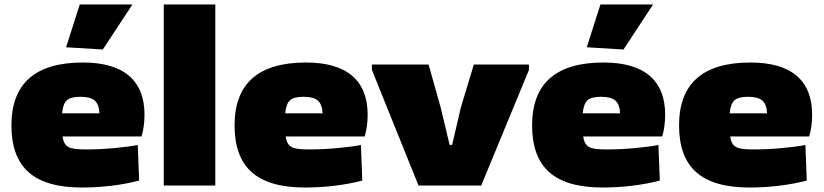

<svg xmlns="http://www.w3.org/2000/svg" viewBox="-20 -828 3676 857"><path d="M275 -617 336 -808H571L439 -607ZM345 9Q185 9 108 -59Q31 -127 31 -268Q31 -549 350 -549Q486 -549 555.5 -490Q625 -431 625 -316Q625 -264 612 -219H259Q262 -200 268.5 -188.5Q275 -177 287 -171Q299 -165 318.5 -163Q338 -161 366 -161Q393 -161 425.5 -162.5Q458 -164 489.5 -167Q521 -170 549 -173.5Q577 -177 595 -181L601 -22Q544 -7 478 1Q412 9 345 9ZM338 -396Q296 -396 278.5 -380.5Q261 -365 257 -322H424Q422 -362 403 -379Q384 -396 338 -396Z M711 -808H941V0H711Z M1341 9Q1181 9 1104 -59Q1027 -127 1027 -268Q1027 -549 1346 -549Q1482 -549 1551.5 -490Q1621 -431 1621 -316Q1621 -264 1608 -219H1255Q1258 -200 1264.5 -188.5Q1271 -177 1283 -171Q1295 -165 1314.5 -163Q1334 -161 1362 -161Q1389 -161 1421.5 -162.5Q1454 -164 1485.5 -167Q1517 -170 1545 -173.5Q1573 -177 1591 -181L1597 -22Q1540 -7 1474 1Q1408 9 1341 9ZM1334 -396Q1292 -396 1274.5 -380.5Q1257 -365 1253 -322H1420Q1418 -362 1399 -379Q1380 -396 1334 -396Z M1640 -516V-540H1893L1947 -348L1987 -181H1998L2037 -348L2095 -540H2341V-516L2128 0H1848Z M2599 -617 2660 -808H2895L2763 -607ZM2669 9Q2509 9 2432 -59Q2355 -127 2355 -268Q2355 -549 2674 -549Q2810 -549 2879.5 -490Q2949 -431 2949 -316Q2949 -264 2936 -219H2583Q2586 -200 2592.5 -188.5Q2599 -177 2611 -171Q2623 -165 2642.5 -163Q2662 -161 2690 -161Q2717 -161 2749.5 -162.5Q2782 -164 2813.5 -167Q2845 -170 2873 -173.5Q2901 -177 2919 -181L2925 -22Q2868 -7 2802 1Q2736 9 2669 9ZM2662 -396Q2620 -396 2602.5 -380.5Q2585 -365 2581 -322H2748Q2746 -362 2727 -379Q2708 -396 2662 -396Z M3325 9Q3165 9 3088 -59Q3011 -127 3011 -268Q3011 -549 3330 -549Q3466 -549 3535.5 -490Q3605 -431 3605 -316Q3605 -264 3592 -219H3239Q3242 -200 3248.5 -188.5Q3255 -177 3267 -171Q3279 -165 3298.5 -163Q3318 -161 3346 -161Q3373 -161 3405.5 -162.5Q3438 -164 3469.5 -167Q3501 -170 3529 -173.5Q3557 -177 3575 -181L3581 -22Q3524 -7 3458 1Q3392 9 3325 9ZM3318 -396Q3276 -396 3258.5 -380.5Q3241 -365 3237 -322H3404Q3402 -362 3383 -379Q3364 -396 3318 -396Z"/></svg>

Font: Encode Sans Wide
Style: Black
Weight: 900
Designer: Pablo Impallari, Andres Torresi
Foundry: Pablo Impallari, Andres Torresi
Version: Version 1.000; ttfautohint (v1.00) -l 8 -r 50 -G 200 -x 14 -